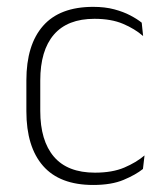

<svg xmlns="http://www.w3.org/2000/svg" viewBox="-20 -516 469 546"><path d="M245 10Q150 10 102.5 -44.2Q55 -98.5 55 -199.5V-287.5Q55 -388.5 102.5 -442.5Q150 -496.5 245 -496.5Q278.5 -496.5 304.8 -489.5Q331 -482.5 350.5 -472.2Q370 -462 383 -451.5L387 -413.5Q363.5 -434 330 -448.2Q296.5 -462.5 248.5 -462.5Q172 -462.5 133.2 -417.5Q94.5 -372.5 94.5 -287V-200.5Q94.5 -116 133.2 -70.5Q172 -25 250 -25Q299.5 -25 333.5 -39.5Q367.5 -54 391 -74L386.5 -35.5Q366 -19 331.5 -4.5Q297 10 245 10Z"/></svg>

Font: Anek Kannada Medium ExtraLight
Style: Regular
Weight: 250
Version: Version 1.003